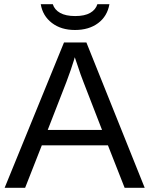

<svg xmlns="http://www.w3.org/2000/svg" viewBox="-20 -889 707 909"><path d="M570 0 491 -201H178L99 0H2L283 -688H389L665 0ZM334 -618 330 -604Q317 -561 294 -500L206 -274H463L375 -501Q368 -518 361.5 -537Q355 -556 348 -577ZM335 -747Q269 -747 225.5 -780.5Q182 -814 173 -869H230Q238 -843 264.5 -828Q291 -813 336 -813Q381 -813 407 -828Q433 -843 441 -869H498Q488 -812 444.5 -779.5Q401 -747 335 -747Z"/></svg>

Font: Libra Sans
Style: Regular
Weight: 400
Foundry: Context Ltd
Version: Version 1.000; ttfautohint (v1.3)